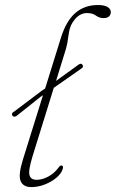

<svg xmlns="http://www.w3.org/2000/svg" viewBox="-20 -737 461 764"><path d="M29 -277.5Q24 -286.5 35.5 -292.5L149 -378L159.5 -384.5L222.5 -587Q243.5 -654 280 -685.5Q316.5 -717 369.5 -717Q396.5 -717 408.8 -708.8Q421 -700.5 421 -689Q421 -679 414.2 -672Q407.5 -665 392 -665Q375 -665 361.8 -675Q348.5 -685 326 -685Q299.5 -685 278.8 -661.2Q258 -637.5 254 -605.5Q251 -582.5 247.8 -565.2Q244.5 -548 237.5 -526.5L203 -415L293.5 -480.5Q304.5 -487.5 309 -477.5Q313.5 -470 302 -463L194 -387.5L109 -113.5Q92 -57.5 97.5 -39.5Q103 -21.5 125.5 -21.5Q147.5 -21.5 171.8 -34.2Q196 -47 213.5 -71Q219 -78.5 224 -78.5Q233 -78.5 230 -66.5Q225.5 -48 205.8 -31Q186 -14 159 -3.2Q132 7.5 104.5 7.5Q72 7.5 62 -16.8Q52 -41 71.5 -103L151 -358L141 -351.5L45 -275Q33.5 -269.5 29 -277.5Z"/></svg>

Font: Fraunces 9pt Thin
Style: Italic
Weight: 100
Italic angle: -16°
Version: Version 1.000;[b76b70a41]